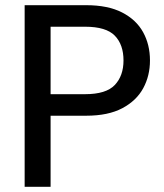

<svg xmlns="http://www.w3.org/2000/svg" viewBox="-20 -720 634 740"><path d="M75 0V-700H312Q396 -700 450.5 -672Q505 -644 531.5 -596Q558 -548 558 -487Q558 -428 532 -380Q506 -332 451.5 -303Q397 -274 312 -274H175V0ZM175 -357H308Q389 -357 422.5 -392.5Q456 -428 456 -487Q456 -548 422.5 -582.5Q389 -617 308 -617H175Z"/></svg>

Font: DM Sans 11pt Medium
Style: Regular
Weight: 500
Version: Version 4.004;gftools[0.9.30]